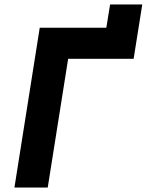

<svg xmlns="http://www.w3.org/2000/svg" viewBox="-20 -845 661 865"><path d="M459 -720 476 -825H621L582 -580H287L195 0H45L159 -720Z"/></svg>

Font: JetBrains Mono ExtraBold
Style: Italic
Weight: 800
Designer: Philipp Nurullin, Konstantin Bulenkov
Foundry: JetBrains
Version: Version 1.000; ttfautohint (v1.8.3)